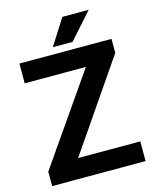

<svg xmlns="http://www.w3.org/2000/svg" viewBox="-131 -989 869 1076"><g transform="rotate(-15 303.5 -450.5)"><path d="M577.6 -114.3V0H35.6V-84L391.1 -596.2H36.1V-710.9H570.3V-629.4L216.8 -114.3ZM240.7 -751 336.4 -901.4H489.3L355 -751Z"/></g></svg>

Font: Vazirmatn RD
Style: Bold
Weight: 700
Designer: Saber Rastikerdar
Foundry: Saber Rastikerdar
Version: Version 32.102